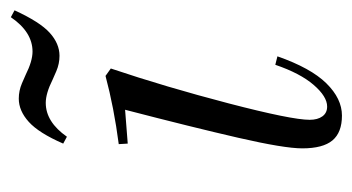

<svg xmlns="http://www.w3.org/2000/svg" viewBox="-172 -482 666 363"><g transform="rotate(-90 161.5 -301.0)"><path d="M135 -398 71 -393 70 -410Q139 -419 199 -435L213 -425Q178 -321 147 -202Q116 -83 116 -49Q116 -34 122.5 -25Q129 -16 141 -16Q160 -16 182 -41.5Q204 -67 220 -114L236 -110Q214 -47 185 -17.5Q156 12 124 12Q92 12 77 -6Q62 -24 62 -63Q62 -97 82 -184Q102 -271 135 -398ZM237 -522Q222 -522 208 -528Q194 -534 192 -535Q166 -548 148 -548Q112 -548 84 -508L71 -515Q91 -561 112 -580Q133 -599 156 -599Q171 -599 185 -593Q199 -587 201 -586Q227 -573 245 -573Q282 -573 310 -614L323 -607Q301 -559 280.5 -540.5Q260 -522 237 -522Z"/></g></svg>

Font: Arapey
Style: Italic
Weight: 400
Italic angle: -12°
Designer: Eduardo Rodriguez Tunni
Foundry: Eduardo Rodriguez Tunni
Version: Version 3.000